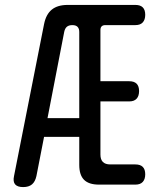

<svg xmlns="http://www.w3.org/2000/svg" viewBox="-20 -750 640 780"><path d="M302 -80V-194H159L128 -35Q123 -12 110 -1Q97 10 74 10Q51 10 41.5 -1Q32 -12 37 -35L159 -652Q167 -692 190.5 -711Q214 -730 255 -730H530Q550 -730 560 -720Q570 -710 570 -690Q570 -670 560 -659Q550 -648 530 -648H408Q398 -648 393 -643Q388 -638 388 -628V-420H505Q525 -420 535 -410Q545 -400 545 -380Q545 -360 535 -349Q525 -338 505 -338H388V-122Q388 -102 398 -92Q408 -82 428 -82H530Q550 -82 560 -72Q570 -62 570 -42Q570 -22 560 -11Q550 0 530 0H382Q341 0 321.5 -19.5Q302 -39 302 -80ZM302 -270V-620Q302 -634 295 -641Q288 -648 274 -648Q260 -648 252 -641.5Q244 -635 241 -621L173 -270Z"/></svg>

Font: Maple Mono Normal
Style: Regular
Weight: 400
Monospace: yes
Designer: subframe7536
Version: Version 7.000